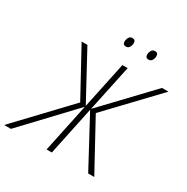

<svg xmlns="http://www.w3.org/2000/svg" viewBox="-232 -1066 1203 1235"><g transform="rotate(30 369.0 -448.5)"><path d="M-35 0 316 -370 128 -714H171L358 -369L431 -714H470L397 -369L725 -714H773L437 -361L634 0H589L395 -361L319 0H280L356 -361L15 0ZM559 -828Q535 -828 535 -853Q535 -868 543 -882.5Q551 -897 569 -897Q592 -897 592 -872Q592 -856 583.5 -842Q575 -828 559 -828ZM390 -828Q367 -828 367 -853Q367 -868 375 -882.5Q383 -897 401 -897Q424 -897 424 -872Q424 -856 415.5 -842Q407 -828 390 -828Z"/></g></svg>

Font: Noto Sans Disp ExtLt
Style: Italic
Weight: 200
Italic angle: -12°
Designer: Monotype Design Team
Foundry: Monotype Imaging Inc.
Version: Version 2.000;GOOG;noto-source:20170915:90ef993387c0